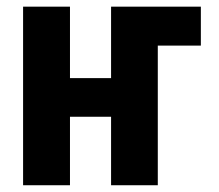

<svg xmlns="http://www.w3.org/2000/svg" viewBox="-20 -548 648 568"><path d="M187 -316.9H308.6V-528.3H574.2V-413.1H446.8V0H308.6V-202.6H187V0H48.3V-528.3H187Z"/></svg>

Font: RobotoCondensed-Bold
Style: Bold
Weight: 700
Designer: Google
Version: Version 2.001240; 2014